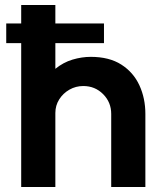

<svg xmlns="http://www.w3.org/2000/svg" viewBox="-20 -750 668 770"><path d="M65 0V-577H5V-656H65V-730H202V-656H397V-577H202V-474Q234 -500 271 -511Q308 -522 344 -522Q418 -522 466.5 -491Q515 -460 539 -408Q563 -356 563 -293V0H426V-293Q426 -340 393.5 -372.5Q361 -405 314 -405Q284 -405 258.5 -390.5Q233 -376 217.5 -351.5Q202 -327 202 -297V0Z"/></svg>

Font: MuseoModerno SemiBold
Style: Regular
Weight: 600
Designer: Pablo Cosgaya, Héctor Gatti, Marcela Romero, and the Authors of The MuseoModerno Project.
Foundry: Omnibus-Type Team
Version: Version 1.001